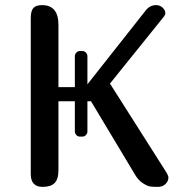

<svg xmlns="http://www.w3.org/2000/svg" viewBox="-20 -729 677 749"><path d="M623 -66Q637 -45 637 -37Q637 -22 625.5 -11Q614 0 596 0Q577 0 566 -1.5Q555 -3 537 -14.5Q519 -26 506 -49L335 -334H321V-216Q321 -208 315 -202Q309 -196 301 -196H292Q284 -196 278 -202Q272 -208 272 -216V-334H208V-65Q208 -30 193 -15Q178 0 146 0Q100 0 100 -50V-659Q100 -686 110 -697.5Q120 -709 144 -709Q208 -709 208 -632V-389H272V-510Q272 -518 278 -524Q284 -530 292 -530H301Q309 -530 315 -524Q321 -518 321 -510V-400L549 -689Q565 -709 589 -709Q604 -709 614.5 -699Q625 -689 625 -677Q625 -672 620 -665L409 -403Z"/></svg>

Font: Marmelad
Style: Regular
Weight: 400
Designer: Manvel Shmavonyan
Foundry: Cyreal
Version: Version 1.001;PS 001.001;hotconv 1.0.88;makeotf.lib2.5.64775